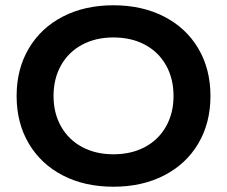

<svg xmlns="http://www.w3.org/2000/svg" viewBox="-20 -698 860 728"><path d="M778 -334Q778 -232 732 -154Q686 -76 602.5 -33Q519 10 410 10Q301 10 218 -33Q135 -76 89 -154Q43 -232 43 -334Q43 -436 89 -514Q135 -592 218 -635Q301 -678 410 -678Q519 -678 602.5 -635Q686 -592 732 -514Q778 -436 778 -334ZM638 -334Q638 -400 609.5 -450.5Q581 -501 529.5 -528.5Q478 -556 410 -556Q343 -556 291.5 -528.5Q240 -501 211.5 -450.5Q183 -400 183 -334Q183 -269 211.5 -218.5Q240 -168 291.5 -140.5Q343 -113 410 -113Q478 -113 529.5 -140.5Q581 -168 609.5 -218.5Q638 -269 638 -334Z"/></svg>

Font: Madhuban SemiBold
Style: Regular
Weight: 600
Designer: jaikishan Patel
Foundry: MagicType
Version: Version 1.000